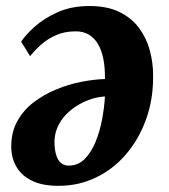

<svg xmlns="http://www.w3.org/2000/svg" viewBox="-20 -586 549 622"><path d="M48.5 -451Q62.5 -472.5 92 -499.2Q121.5 -526 166.2 -546.2Q211 -566.5 270 -566.5Q327 -566.5 366.2 -547.5Q405.5 -528.5 429.8 -496.2Q454 -464 465 -424Q476 -384 476 -342.5Q477 -265.5 453.5 -200.2Q430 -135 388.5 -86.5Q347 -38 291 -11Q235 16 170 16Q117 16 83.5 -0.5Q50 -17 33.8 -44.8Q17.5 -72.5 16.5 -107Q15.5 -155 35 -191.5Q54.5 -228 88 -253.8Q121.5 -279.5 162 -296.2Q202.5 -313 243.8 -321Q285 -329 320 -330Q320.5 -366.5 314.8 -395.2Q309 -424 297 -444Q285 -464 267 -474.2Q249 -484.5 225.5 -484.5Q189.5 -484.5 161.8 -472.2Q134 -460 113.2 -441.5Q92.5 -423 77.5 -404ZM202.5 -49.5Q233 -49.5 254.2 -70.8Q275.5 -92 289.5 -126.2Q303.5 -160.5 310.8 -199.5Q318 -238.5 320 -273.5Q300.5 -272.5 278 -265.8Q255.5 -259 233.8 -246.2Q212 -233.5 194 -215Q176 -196.5 165.8 -172.5Q155.5 -148.5 156.5 -119Q158 -84.5 169.8 -67Q181.5 -49.5 202.5 -49.5Z"/></svg>

Font: Merriweather ExtraBold
Style: Italic
Weight: 800
Italic angle: -7.8°
Version: Version 2.101